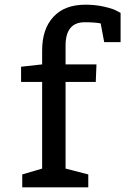

<svg xmlns="http://www.w3.org/2000/svg" viewBox="-20 -800 535 820"><path d="M70 -515 160 -525V-585Q160 -676 208 -728Q256 -780 345 -780Q387 -780 424.5 -771.5Q462 -763 478 -754L495 -745V-620H425L410 -700Q385 -705 342 -705Q260 -705 260 -605V-525H392L389 -450H260V-80L357 -55V0H75V-55L160 -80V-450H70Z"/></svg>

Font: Bitter
Style: Regular
Weight: 400
Designer: Sol Matas
Foundry: Sol Matas
Version: Version 1.001